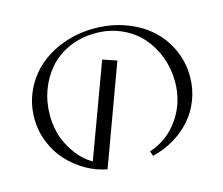

<svg xmlns="http://www.w3.org/2000/svg" viewBox="-100 -847 1132 974"><g transform="rotate(-15 465.5 -360.0)"><path d="M58.1 -351.1Q58.1 -427.7 89.4 -494.9Q120.6 -562 175 -610.1Q229.5 -658.2 305.9 -686Q382.3 -713.9 469.2 -713.9Q556.2 -713.9 632.1 -686Q708 -658.2 761.5 -610.4Q814.9 -562.5 845.5 -495.4Q876 -428.2 876 -352.1Q876 -289.1 854.2 -232.2Q832.5 -175.3 794.2 -132.1Q755.9 -88.9 703.9 -57.9Q651.9 -26.9 590.8 -12.2L582 -38.1Q678.7 -69.3 737.3 -154.3Q795.9 -239.3 795.9 -347.2Q795.9 -416 772.5 -478.3Q749 -540.5 707.5 -587.2Q666 -633.8 604 -661.4Q542 -689 469.2 -689Q393.6 -689 330.3 -661.1Q267.1 -633.3 225.6 -586.2Q184.1 -539.1 161.1 -477.1Q138.2 -415 138.2 -346.2Q138.2 -252 181.9 -175.5Q225.6 -99.1 288.1 -64L467.8 -550.8L541 -525.9L350.1 -5.9Q293.5 -16.1 241.2 -46.1Q189 -76.2 147.9 -120.1Q106.9 -164.1 82.5 -224.4Q58.1 -284.7 58.1 -351.1Z"/></g></svg>

Font: Dihjauti S
Style: Regular
Weight: 400
Designer: T. Christopher White
Version: Version 3.0.0